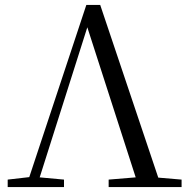

<svg xmlns="http://www.w3.org/2000/svg" viewBox="-20 -754 758 774"><path d="M418 0H712V-30L618 -38L384 -734H328L98 -40L11 -30V0H238V-30L140 -39L332 -644L527 -39L418 -30Z"/></svg>

Font: Source Han Serif KR
Style: Regular
Weight: 400
Designer: Ryoko NISHIZUKA 西塚涼子 (kana & ideographs); Frank Grießhammer (Latin, Greek & Cyrillic); Wenlong ZHANG 张文龙 (bopomofo); San
Foundry: Adobe
Version: Version 2.001;hotconv 1.1.0;makeotfexe 2.6.0